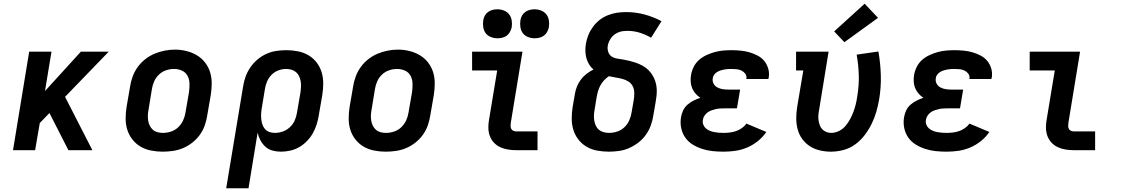

<svg xmlns="http://www.w3.org/2000/svg" viewBox="-20 -808 6040 1033"><path d="M50 0 137 -530H257L222 -318L415 -530H565L330 -287L477 0H348L246 -200L194 -146L169 0Z M855 8Q824 8 793 2Q762 -4 736.5 -19Q711 -34 692.5 -57.5Q674 -81 665 -109.5Q656 -138 656 -169.5Q656 -201 661 -233L680 -343Q684 -370 694 -397Q704 -424 721 -447.5Q738 -471 761.5 -489.5Q785 -508 811.5 -519Q838 -530 865.5 -535.5Q893 -541 921 -541Q953 -541 983 -533.5Q1013 -526 1038.5 -511Q1064 -496 1082.5 -472.5Q1101 -449 1110 -420.5Q1119 -392 1119 -360.5Q1119 -329 1114 -297L1095 -187Q1091 -160 1081.5 -133Q1072 -106 1055 -82.5Q1038 -59 1014.5 -40.5Q991 -22 964.5 -11Q938 0 910 4Q882 8 855 8ZM857 -93Q879 -93 901 -100.5Q923 -108 939.5 -124Q956 -140 965.5 -161Q975 -182 978 -203L997 -313Q1000 -336 999.5 -358.5Q999 -381 989 -400Q979 -419 959 -428Q939 -437 916 -437Q894 -437 872.5 -429.5Q851 -422 834.5 -406Q818 -390 809 -369Q800 -348 797 -327L779 -217Q776 -202 775.5 -187Q775 -172 777.5 -157.5Q780 -143 786.5 -130.5Q793 -118 803.5 -109Q814 -100 828 -96.5Q842 -93 857 -93Z M1197 205 1288 -343Q1292 -370 1301.5 -396Q1311 -422 1327 -445.5Q1343 -469 1365.5 -488Q1388 -507 1414 -518.5Q1440 -530 1467 -534Q1494 -538 1521 -538Q1552 -538 1582.5 -532Q1613 -526 1639 -511Q1665 -496 1683 -472.5Q1701 -449 1710 -420.5Q1719 -392 1719 -360Q1719 -328 1714 -297L1695 -187Q1691 -162 1683.5 -138Q1676 -114 1663 -91Q1650 -68 1631 -48.5Q1612 -29 1589 -16Q1566 -3 1541 2.5Q1516 8 1491 8Q1468 8 1446 2Q1424 -4 1408 -18.5Q1392 -33 1381.5 -52.5Q1371 -72 1366 -94L1317 205ZM1459 -93Q1480 -93 1501.5 -100.5Q1523 -108 1540 -124Q1557 -140 1566 -161Q1575 -182 1578 -203L1597 -313Q1599 -328 1599.5 -343Q1600 -358 1597.5 -372Q1595 -386 1589 -398.5Q1583 -411 1572.5 -420Q1562 -429 1548 -433Q1534 -437 1519 -437Q1498 -437 1477 -429Q1456 -421 1440.5 -405Q1425 -389 1416.5 -368.5Q1408 -348 1405 -327L1389 -230Q1386 -214 1385 -198.5Q1384 -183 1385.5 -168Q1387 -153 1391.5 -139Q1396 -125 1405.5 -114Q1415 -103 1429 -98Q1443 -93 1459 -93Z M2055 8Q2024 8 1993 2Q1962 -4 1936.5 -19Q1911 -34 1892.5 -57.5Q1874 -81 1865 -109.5Q1856 -138 1856 -169.5Q1856 -201 1861 -233L1880 -343Q1884 -370 1894 -397Q1904 -424 1921 -447.5Q1938 -471 1961.5 -489.5Q1985 -508 2011.5 -519Q2038 -530 2065.5 -535.5Q2093 -541 2121 -541Q2153 -541 2183 -533.5Q2213 -526 2238.5 -511Q2264 -496 2282.5 -472.5Q2301 -449 2310 -420.5Q2319 -392 2319 -360.5Q2319 -329 2314 -297L2295 -187Q2291 -160 2281.5 -133Q2272 -106 2255 -82.5Q2238 -59 2214.5 -40.5Q2191 -22 2164.5 -11Q2138 0 2110 4Q2082 8 2055 8ZM2057 -93Q2079 -93 2101 -100.5Q2123 -108 2139.5 -124Q2156 -140 2165.5 -161Q2175 -182 2178 -203L2197 -313Q2200 -336 2199.5 -358.5Q2199 -381 2189 -400Q2179 -419 2159 -428Q2139 -437 2116 -437Q2094 -437 2072.5 -429.5Q2051 -422 2034.5 -406Q2018 -390 2009 -369Q2000 -348 1997 -327L1979 -217Q1976 -202 1975.5 -187Q1975 -172 1977.5 -157.5Q1980 -143 1986.5 -130.5Q1993 -118 2003.5 -109Q2014 -100 2028 -96.5Q2042 -93 2057 -93Z M2757 0Q2735 0 2713 -3.5Q2691 -7 2671.5 -16Q2652 -25 2637.5 -40.5Q2623 -56 2615.5 -76Q2608 -96 2607.5 -118.5Q2607 -141 2611 -163L2655 -429H2520V-530H2791L2728 -146Q2727 -138 2727 -130Q2727 -122 2730.5 -115Q2734 -108 2741.5 -104.5Q2749 -101 2757 -101H2872V0ZM2856 -602Q2838 -602 2820.5 -609Q2803 -616 2793 -629.5Q2783 -643 2780 -661.5Q2777 -680 2780 -699Q2782 -712 2788.5 -724Q2795 -736 2806.5 -744Q2818 -752 2831 -755Q2844 -758 2856 -758Q2875 -758 2892 -751Q2909 -744 2919.5 -730.5Q2930 -717 2933 -698.5Q2936 -680 2933 -661Q2930 -648 2923.5 -636Q2917 -624 2906 -616Q2895 -608 2882 -605Q2869 -602 2856 -602ZM2656 -602Q2638 -602 2620.5 -609Q2603 -616 2593 -629.5Q2583 -643 2580 -661.5Q2577 -680 2580 -699Q2582 -712 2588.5 -724Q2595 -736 2606.5 -744Q2618 -752 2631 -755Q2644 -758 2656 -758Q2675 -758 2692 -751Q2709 -744 2719.5 -730.5Q2730 -717 2733 -698.5Q2736 -680 2733 -661Q2730 -648 2723.5 -636Q2717 -624 2706 -616Q2695 -608 2682 -605Q2669 -602 2656 -602Z M3256 8Q3225 8 3194 2.5Q3163 -3 3137 -18Q3111 -33 3092.5 -56.5Q3074 -80 3065 -109Q3056 -138 3056 -169.5Q3056 -201 3061 -233L3073 -302Q3076 -322 3084 -342Q3092 -362 3105 -379.5Q3118 -397 3135.5 -410.5Q3153 -424 3173 -434Q3159 -446 3149.5 -461.5Q3140 -477 3135 -495Q3130 -513 3129.5 -532.5Q3129 -552 3132 -571Q3136 -596 3145.5 -619.5Q3155 -643 3170.5 -664Q3186 -685 3206.5 -701Q3227 -717 3251.5 -726.5Q3276 -736 3300 -739.5Q3324 -743 3349 -743Q3400 -743 3448 -730Q3496 -717 3539 -694L3483 -605Q3454 -622 3422 -632Q3390 -642 3355 -642Q3344 -642 3332 -640.5Q3320 -639 3308.5 -634.5Q3297 -630 3287 -623Q3277 -616 3269.5 -606Q3262 -596 3257 -585Q3252 -574 3250 -562Q3247 -545 3252.5 -528.5Q3258 -512 3271.5 -503.5Q3285 -495 3302.5 -492.5Q3320 -490 3336.5 -487Q3353 -484 3369 -480Q3385 -476 3401 -470.5Q3417 -465 3431.5 -457.5Q3446 -450 3458.5 -440Q3471 -430 3481 -417Q3491 -404 3498 -389.5Q3505 -375 3509 -358.5Q3513 -342 3513.5 -325Q3514 -308 3512 -290.5Q3510 -273 3507 -256L3495 -187Q3491 -160 3481.5 -133.5Q3472 -107 3455 -83Q3438 -59 3414.5 -41Q3391 -23 3365 -11.5Q3339 0 3311 4Q3283 8 3256 8ZM3256 -93Q3278 -93 3300 -100Q3322 -107 3339 -123Q3356 -139 3365.5 -160.5Q3375 -182 3378 -203L3390 -272Q3393 -291 3392.5 -310Q3392 -329 3384 -344.5Q3376 -360 3361 -369.5Q3346 -379 3328.5 -383.5Q3311 -388 3292.5 -391Q3274 -394 3256 -398Q3242 -389 3230 -376Q3218 -363 3210 -348Q3202 -333 3197.5 -317.5Q3193 -302 3190 -285L3179 -217Q3176 -202 3175.5 -187Q3175 -172 3177.5 -158Q3180 -144 3186 -131Q3192 -118 3202.5 -109.5Q3213 -101 3227.5 -97Q3242 -93 3256 -93Z M3873 8Q3843 8 3814 5Q3785 2 3757.5 -7Q3730 -16 3706.5 -30.5Q3683 -45 3667 -67.5Q3651 -90 3645 -119Q3639 -148 3644 -177Q3647 -196 3655.5 -214Q3664 -232 3679 -245Q3694 -258 3712 -267Q3730 -276 3748 -282Q3734 -291 3722.5 -304Q3711 -317 3704 -333.5Q3697 -350 3696 -368.5Q3695 -387 3698 -405Q3702 -428 3713 -449.5Q3724 -471 3742 -486.5Q3760 -502 3782 -512Q3804 -522 3826 -528Q3848 -534 3870.5 -536Q3893 -538 3916 -538Q3941 -538 3965.5 -535.5Q3990 -533 4012.5 -526.5Q4035 -520 4056 -509Q4077 -498 4091.5 -480.5Q4106 -463 4113 -439.5Q4120 -416 4116 -391Q4115 -389 4114.5 -387Q4114 -385 4114 -383H3995Q3995 -384 3995.5 -384.5Q3996 -385 3996 -386Q3998 -400 3990 -411Q3982 -422 3970 -428Q3958 -434 3944 -435.5Q3930 -437 3916 -437Q3906 -437 3896 -436.5Q3886 -436 3876 -434Q3866 -432 3856.5 -429Q3847 -426 3838 -420.5Q3829 -415 3822.5 -406.5Q3816 -398 3815 -388Q3812 -372 3819 -358.5Q3826 -345 3839 -338Q3852 -331 3867 -328.5Q3882 -326 3898 -326H3962L3945 -225H3881Q3869 -225 3857 -224.5Q3845 -224 3833.5 -221.5Q3822 -219 3810 -215Q3798 -211 3788 -204Q3778 -197 3770.5 -186Q3763 -175 3762 -164Q3759 -151 3763.5 -138.5Q3768 -126 3777 -118Q3786 -110 3797.5 -105Q3809 -100 3821.5 -97.5Q3834 -95 3847 -94Q3860 -93 3873 -93Q3889 -93 3906 -95Q3923 -97 3939.5 -102.5Q3956 -108 3971 -118.5Q3986 -129 3996 -143L4103 -98Q4084 -70 4057 -48.5Q4030 -27 3999 -14Q3968 -1 3936 3.5Q3904 8 3873 8Z M4450 8Q4420 8 4390.5 1Q4361 -6 4337 -21.5Q4313 -37 4296 -60.5Q4279 -84 4271.5 -112.5Q4264 -141 4264 -171.5Q4264 -202 4269 -233L4302 -429H4263V-530H4438L4387 -217Q4384 -202 4383 -188Q4382 -174 4384 -160.5Q4386 -147 4390.5 -134.5Q4395 -122 4404 -112.5Q4413 -103 4426 -98Q4439 -93 4452 -93Q4473 -93 4493.5 -103Q4514 -113 4528.5 -130Q4543 -147 4553.5 -166.5Q4564 -186 4571.5 -206Q4579 -226 4584 -246.5Q4589 -267 4592 -288Q4602 -346 4600.5 -402Q4599 -458 4589 -514L4706 -531Q4717 -468 4719 -403.5Q4721 -339 4710 -273Q4704 -239 4694.5 -206Q4685 -173 4669.5 -141.5Q4654 -110 4632 -81Q4610 -52 4581 -31Q4552 -10 4518 -1Q4484 8 4450 8ZM4523 -581 4468 -639 4632 -788 4704 -712Z M5073 8Q5043 8 5014 5Q4985 2 4957.5 -7Q4930 -16 4906.5 -30.5Q4883 -45 4867 -67.5Q4851 -90 4845 -119Q4839 -148 4844 -177Q4847 -196 4855.5 -214Q4864 -232 4879 -245Q4894 -258 4912 -267Q4930 -276 4948 -282Q4934 -291 4922.5 -304Q4911 -317 4904 -333.5Q4897 -350 4896 -368.5Q4895 -387 4898 -405Q4902 -428 4913 -449.5Q4924 -471 4942 -486.5Q4960 -502 4982 -512Q5004 -522 5026 -528Q5048 -534 5070.5 -536Q5093 -538 5116 -538Q5141 -538 5165.5 -535.5Q5190 -533 5212.5 -526.5Q5235 -520 5256 -509Q5277 -498 5291.5 -480.5Q5306 -463 5313 -439.5Q5320 -416 5316 -391Q5315 -389 5314.5 -387Q5314 -385 5314 -383H5195Q5195 -384 5195.5 -384.5Q5196 -385 5196 -386Q5198 -400 5190 -411Q5182 -422 5170 -428Q5158 -434 5144 -435.5Q5130 -437 5116 -437Q5106 -437 5096 -436.5Q5086 -436 5076 -434Q5066 -432 5056.5 -429Q5047 -426 5038 -420.5Q5029 -415 5022.5 -406.5Q5016 -398 5015 -388Q5012 -372 5019 -358.5Q5026 -345 5039 -338Q5052 -331 5067 -328.5Q5082 -326 5098 -326H5162L5145 -225H5081Q5069 -225 5057 -224.5Q5045 -224 5033.5 -221.5Q5022 -219 5010 -215Q4998 -211 4988 -204Q4978 -197 4970.5 -186Q4963 -175 4962 -164Q4959 -151 4963.5 -138.5Q4968 -126 4977 -118Q4986 -110 4997.5 -105Q5009 -100 5021.5 -97.5Q5034 -95 5047 -94Q5060 -93 5073 -93Q5089 -93 5106 -95Q5123 -97 5139.5 -102.5Q5156 -108 5171 -118.5Q5186 -129 5196 -143L5303 -98Q5284 -70 5257 -48.5Q5230 -27 5199 -14Q5168 -1 5136 3.5Q5104 8 5073 8Z M5757 0Q5735 0 5713 -3.5Q5691 -7 5671.5 -16Q5652 -25 5637.5 -40.5Q5623 -56 5615.5 -76Q5608 -96 5607.5 -118.5Q5607 -141 5611 -163L5655 -429H5520V-530H5791L5728 -146Q5727 -138 5727 -130Q5727 -122 5730.5 -115Q5734 -108 5741.5 -104.5Q5749 -101 5757 -101H5872V0Z"/></svg>

Font: Iosevka Slab Extended
Style: Bold Italic
Weight: 700
Width: 7
Italic angle: -9°
Monospace: yes
Designer: Belleve Invis
Foundry: Belleve Invis
Version: Version 11.1.0; ttfautohint (v1.8.3)